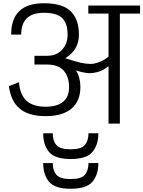

<svg xmlns="http://www.w3.org/2000/svg" viewBox="-20 -764 886 1187"><path d="M721 0V-680H846V-730H526V-680H651V-414Q628 -395 603.5 -384.5Q579 -374 560 -370.5Q541 -367 514 -370.5Q487 -374 472.5 -377.5Q458 -381 427 -390.5Q396 -400 383 -404Q468 -455 468 -550Q468 -644 417.5 -694Q367 -744 251 -744Q49 -744 49 -550H111Q111 -685 251 -685Q333 -685 365.5 -651Q398 -617 398 -551Q398 -494 364 -456.5Q330 -419 270 -419H193V-365H269Q341 -365 374 -327Q407 -289 407 -226Q407 -105 261 -104Q184 -105 144 -141Q104 -177 97 -256L35 -231Q48 -136 103.5 -91Q159 -46 261 -46Q367 -46 422 -92.5Q477 -139 477 -227Q477 -285 450 -328Q489 -316 516.5 -312.5Q544 -309 580.5 -318Q617 -327 651 -355V0ZM588 244Q588 316 551.5 359.5Q515 403 417 403Q319 403 283 359.5Q247 316 247 244H306Q306 290 328.5 316.5Q351 343 417 343Q482 343 504.5 316.5Q527 290 527 244ZM588 60Q588 132 551.5 175.5Q515 219 417 219Q319 219 283 175.5Q247 132 247 60H306Q306 106 328.5 132.5Q351 159 417 159Q482 159 504.5 132.5Q527 106 527 60Z"/></svg>

Font: Glegoo
Style: Regular
Weight: 400
Version: Version 2.0.1; ttfautohint (v0.9) -r 48 -G 60